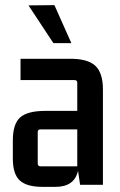

<svg xmlns="http://www.w3.org/2000/svg" viewBox="-20 -720 467 748"><path d="M91 -699 192 -700 258 -552H188ZM196 8H146Q84 8 57 -17Q30 -42 30 -102V-173Q30 -237 58.5 -262.5Q87 -288 157 -288H281V-398Q281 -408 270 -408H60V-491H250Q320 -492 350.5 -464.5Q381 -437 381 -371V0H292L284 -55Q270 8 196 8ZM281 -72V-216H138Q127 -216 127 -206V-83Q127 -72 138 -72Z"/></svg>

Font: Gemunu Libre SemiBold
Style: Regular
Weight: 600
Designer: Puspanada Ekanayake, Sola Matas, Pathum Egodawatta, Kosala Senevirathne
Foundry: mooniak
Version: Version 1.100